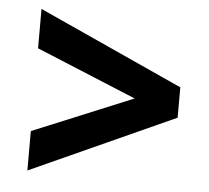

<svg xmlns="http://www.w3.org/2000/svg" viewBox="-42 -516 623 573"><g transform="rotate(5 270.0 -230.0)"><path d="M493 -275V-184L60 12V-106L428 -258V-202L60 -354V-472Z"/></g></svg>

Font: Ysabeau Infant ExtraBold
Style: Regular
Weight: 800
Designer: Christian Thalmann (Catharsis Fonts)
Version: Version 2.001;gftools[0.9.30]; featfreeze: ss01,ss02,lnum